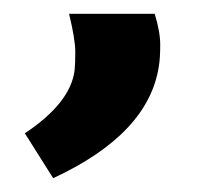

<svg xmlns="http://www.w3.org/2000/svg" viewBox="-20 37 316 278"><path d="M204 57Q212 83 212 102Q212 121 210 133Q195 231 57 295L16 230Q82 186 88 139Q89 130 89 112Q89 94 80 57Z"/></svg>

Font: Rambla
Style: Bold Italic
Weight: 700
Italic angle: -12°
Designer: Martin Sommaruga
Foundry: Martin Sommaruga
Version: Version 1.001